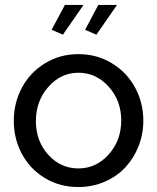

<svg xmlns="http://www.w3.org/2000/svg" viewBox="-20 -751 639 781"><path d="M235.8 -609.9 189.9 -629.9 244.1 -731H319.8ZM372.1 -609.9 326.2 -629.9 379.9 -731H456.1ZM298.8 -530.8Q374.5 -530.8 435.5 -493.4Q496.6 -456.1 529.8 -394.3Q563 -332.5 563 -259.8Q563 -205.6 543.7 -156.5Q524.4 -107.4 490.2 -70.6Q456.1 -33.7 406.2 -12Q356.4 9.8 298.8 9.8Q222.2 9.8 161.6 -27.3Q101.1 -64.5 68.6 -125.7Q36.1 -187 36.1 -259.8Q36.1 -332.5 69.1 -394.3Q102.1 -456.1 162.8 -493.4Q223.6 -530.8 298.8 -530.8ZM473.1 -261.2Q473.1 -341.8 422.1 -398.4Q371.1 -455.1 298.8 -455.1Q227.5 -455.1 176.8 -397.7Q126 -340.3 126 -258.8Q126 -177.2 176.3 -121.6Q226.6 -65.9 298.8 -65.9Q371.1 -65.9 422.1 -122.8Q473.1 -179.7 473.1 -261.2Z"/></svg>

Font: Rawline Medium
Style: Regular
Weight: 500
Designer: Matt McInerney, Pablo Impallari, Rodrigo Fuenzalida
Foundry: Matt McInerney, Pablo Impallari, Rodrigo Fuenzalida
Version: Version 4.020;PS 004.020;hotconv 1.0.88;makeotf.lib2.5.64775